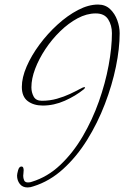

<svg xmlns="http://www.w3.org/2000/svg" viewBox="-20 -729 546 844"><path d="M101 95Q79 95 67 79.5Q55 64 55 43Q55 36 59.5 19.5Q64 3 74 3Q80 3 82 8Q84 13 84 19Q84 26 83 33Q82 40 82 44Q82 54 86 63.5Q90 73 103 73Q113 73 120 70Q189 49 245 -4Q301 -57 343.5 -129.5Q386 -202 414.5 -282.5Q443 -363 457.5 -441.5Q472 -520 472 -583Q472 -618 455.5 -644Q439 -670 401 -670Q361 -670 321 -648.5Q281 -627 244.5 -591.5Q208 -556 179.5 -513Q151 -470 134.5 -426.5Q118 -383 118 -345Q118 -323 128 -304.5Q138 -286 164 -286Q199 -286 230.5 -295Q262 -304 287.5 -316Q313 -328 329.5 -337Q346 -346 350 -346Q354 -346 354 -343Q353 -341 349 -337Q312 -307 264.5 -286Q217 -265 168 -265Q128 -265 102 -284.5Q76 -304 76 -347Q76 -388 97 -436.5Q118 -485 153.5 -533Q189 -581 233 -621Q277 -661 323 -685Q369 -709 411 -709Q443 -709 464 -689Q485 -669 495.5 -640Q506 -611 506 -583Q506 -516 489.5 -435.5Q473 -355 441 -271.5Q409 -188 363 -114Q317 -40 257.5 14Q198 68 127 90Q114 95 101 95Z"/></svg>

Font: Licorice
Style: Regular
Weight: 400
Designer: Robert E. Leuschke
Foundry: Robert E. Leuschke
Version: Version 1.010; ttfautohint (v1.8.3)